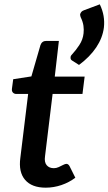

<svg xmlns="http://www.w3.org/2000/svg" viewBox="-20 -859 501 887"><path d="M191 8Q127 8 96 -28Q65 -64 74 -130L110 -425H55Q46 -425 40 -431Q34 -437 35 -448L41 -493L125 -506L167 -651Q174 -670 194 -670H252L233 -505H371L361 -425H223L188 -137Q184 -110 195.5 -96Q207 -82 229 -82Q240 -82 251 -87Q262 -92 271.5 -97Q281 -102 287 -102Q295 -102 301 -92L328 -38Q299 -16 263.5 -4Q228 8 191 8ZM369 -812 441 -839Q454 -812 458.5 -785.5Q463 -759 460 -732Q454 -684 424.5 -640Q395 -596 345 -559L312 -580Q305 -585 306 -594Q306 -599 308.5 -602.5Q311 -606 314 -609Q330 -626 346.5 -651Q363 -676 366 -705Q368 -722 365.5 -740Q363 -758 353 -779Q352 -782 351 -785Q350 -788 350 -792Q353 -807 369 -812Z"/></svg>

Font: Aleo SemiBold
Style: Italic
Weight: 600
Italic angle: -7°
Designer: Alessio Laiso
Foundry: Alessio Laiso
Version: Version 2.001;gftools[0.9.29]